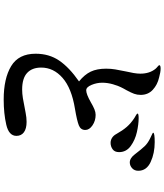

<svg xmlns="http://www.w3.org/2000/svg" viewBox="55 -915 890 1040"><g transform="rotate(90 500.0 -395.0)"><path d="M271 -143Q271 -216 308 -270.5Q345 -325 421 -378Q384 -408 368 -441.5Q352 -475 352 -525Q352 -551 356 -574.5Q360 -598 367 -632Q372 -653 375.5 -673.5Q379 -694 379 -710Q379 -760 353 -792Q348 -798 340.5 -804Q333 -810 333 -813Q333 -820 352 -820Q370 -820 399 -812Q439 -803 466.5 -777.5Q494 -752 494 -712Q494 -693 488 -676.5Q482 -660 469 -636Q465 -630 459 -618Q445 -592 436.5 -562Q428 -532 428 -504Q428 -474 440 -445.5Q452 -417 469 -417Q490 -417 534 -442Q556 -455 572 -461.5Q588 -468 602 -468Q634 -468 659 -451Q684 -434 684 -412Q684 -387 659 -377Q634 -367 569 -356Q458 -338 402 -289Q346 -240 346 -173Q346 -124 375 -97Q404 -70 465 -70Q487 -70 512 -74Q537 -78 560 -83Q567 -84 592 -89Q617 -94 640 -94Q677 -94 696.5 -79.5Q716 -65 716 -39Q716 2 655.5 16Q595 30 519 30Q405 30 338 -10.5Q271 -51 271 -143ZM817 -679Q787 -718 771.5 -734Q756 -750 732 -762Q721 -768 710 -772.5Q699 -777 699 -780Q700 -788 750 -788Q810 -788 857.5 -766Q905 -744 905 -699Q905 -678 891 -665.5Q877 -653 860 -653Q848 -653 837 -660Q826 -667 817 -679ZM706 -580Q687 -614 667.5 -636.5Q648 -659 619 -678Q612 -682 603.5 -687Q595 -692 595 -695Q595 -701 620 -701Q653 -701 695.5 -691.5Q738 -682 771 -658Q804 -634 804 -595Q804 -571 788.5 -560Q773 -549 754 -549Q739 -549 726.5 -557Q714 -565 706 -580Z"/></g></svg>

Font: Shippori Mincho
Style: Bold
Weight: 700
Designer: FONTDASU
Foundry: FONTDASU / Google Inc. / but / Adobe
Version: Version 3.110; ttfautohint (v1.8.3)